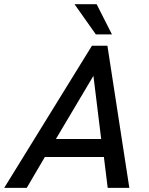

<svg xmlns="http://www.w3.org/2000/svg" viewBox="-58 -912 724 932"><path d="M-37.6 0 388.2 -689.9H463.4L569.8 0H464.8L446.3 -149.9H159.7L71.8 0ZM213.4 -237.3H433.1L395.5 -543.9ZM407.2 -745.1 303.7 -891.6H411.1L485.4 -745.1Z"/></svg>

Font: Acari Sans Medium
Style: Italic
Weight: 500
Italic angle: -13°
Designer: Alfredo Marco Pradil and Stefan Peev
Foundry: Hanken Design Co.
Version: Version 1.045